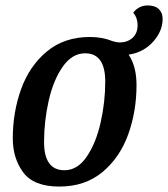

<svg xmlns="http://www.w3.org/2000/svg" viewBox="-20 -666 618 706"><path d="M453 -465Q482 -422 482 -353Q482 -257 451.5 -172Q421 -87 357 -33.5Q293 20 198 20Q104 20 65.5 -32Q27 -84 27 -157Q27 -253 57.5 -338Q88 -423 152 -476.5Q216 -530 311 -530Q356 -530 393 -515Q408 -510 421 -510Q448 -510 467 -526.5Q486 -543 486 -574Q486 -600 470 -619Q477 -630 491 -638Q505 -646 523 -646Q550 -646 564 -632.5Q578 -619 578 -597Q578 -551 542.5 -512Q507 -473 453 -465ZM367 -366Q367 -470 293 -470Q245 -470 210.5 -420.5Q176 -371 159 -295.5Q142 -220 142 -144Q142 -40 217 -40Q265 -40 299 -90Q333 -140 350 -215.5Q367 -291 367 -366Z"/></svg>

Font: Sansita
Style: Italic
Weight: 400
Italic angle: -11°
Designer: Pablo Cosgaya
Foundry: Omnibus-Type
Version: Version 1.006